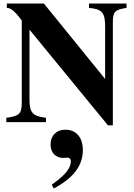

<svg xmlns="http://www.w3.org/2000/svg" viewBox="-20 -696 762 1094"><path d="M701 -676H487V-651C561 -644 579 -625 579 -545V-246L230 -676H19V-651C39 -651 62 -637 104 -579V-109C104 -48 89 -34 16 -25V0H242V-25C165 -34 148 -54 148 -131V-527L595 18H623V-568C623 -631 636 -641 701 -651ZM286 378C402 317 452 245 452 159C452 88 415 43 352 43C302 43 268 76 268 128C268 174 298 204 341 204C351 204 358 202 365 202C376 202 384 211 384 223C384 262 350 304 275 356Z"/></svg>

Font: XITS Math
Style: Bold
Weight: 700
Designer: MicroPress Inc., with final additions and corrections provided by Coen Hoffman, Elsevier (retired)
Version: Version 1.105